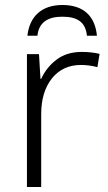

<svg xmlns="http://www.w3.org/2000/svg" viewBox="-20 -749 434 769"><path d="M230 -729C146 -729 98.1 -682.1 89.8 -606H129.9C135.3 -658.2 170.4 -682.1 229 -682.1C290 -682.1 322.8 -660.6 328.1 -606H368.2C360.8 -683.6 315.4 -729 230 -729ZM307.1 -541C267.1 -541 233.4 -530.8 206.1 -509.8C178.7 -488.8 158.2 -462.9 145 -433.1H142.1L136.2 -532.2H87.9V0H145V-292C145 -351.1 159.2 -398.9 188 -435.1C216.8 -470.7 255.4 -488.8 304.2 -488.8C326.7 -488.8 348.6 -485.8 370.1 -480L378.9 -533.2C356.9 -538.6 333 -541 307.1 -541Z"/></svg>

Font: Noto Reveo Sans
Style: Regular
Weight: 300
Designer: Monotype Design Team
Foundry: Monotype Imaging Inc.
Version: Version 2.007